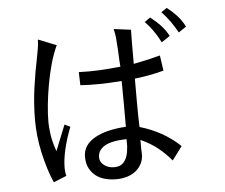

<svg xmlns="http://www.w3.org/2000/svg" viewBox="-56 -809 1111 948"><g transform="rotate(-5 500.0 -334.5)"><path d="M550 -117Q474 -115 440.5 -94.5Q407 -74 407 -39Q407 -15 428 0.5Q449 16 478 16Q491 16 503 12Q515 8 525 -3Q535 -14 541.5 -32.5Q548 -51 550 -81ZM279 -202Q233 -83 233 -1Q233 5 234 15.5Q235 26 238 38L174 64Q159 31 147 -8Q135 -47 126 -87.5Q117 -128 112.5 -169.5Q108 -211 108 -249Q108 -330 119 -409Q130 -488 146 -564Q148 -577 152 -597.5Q156 -618 157 -645L247 -609Q228 -568 214.5 -519.5Q201 -471 192 -421Q183 -371 178 -323Q173 -275 173 -235Q173 -213 177.5 -176.5Q182 -140 200 -88L251 -215ZM768 8Q739 -27 703 -56Q667 -85 618 -107Q618 -78 618 -63.5Q618 -49 619 -40Q620 -14 610 7.5Q600 29 581.5 44.5Q563 60 537.5 68Q512 76 482 76Q455 76 429 69.5Q403 63 383 48Q363 33 350.5 9.5Q338 -14 338 -48Q338 -105 395 -138.5Q452 -172 552 -178Q552 -234 552 -289.5Q552 -345 551 -405Q489 -400 438 -399.5Q387 -399 346 -402L344 -467Q397 -465 446 -467.5Q495 -470 551 -476Q548 -509 547.5 -530Q547 -551 546 -563Q544 -595 542 -617.5Q540 -640 534 -664L619 -653Q618 -628 618 -585.5Q618 -543 618 -484Q660 -492 690.5 -499Q721 -506 750 -514L761 -438Q732 -430 697 -423Q662 -416 617 -411Q617 -345 617 -286Q617 -227 619 -171Q675 -155 725.5 -127Q776 -99 818 -59ZM765 -578Q733 -641 690 -685L718 -705Q743 -686 766 -662.5Q789 -639 807 -606ZM853 -619Q820 -680 776 -726L804 -745Q829 -726 851.5 -702Q874 -678 891 -645Z"/></g></svg>

Font: NanumGothicCoding
Style: Regular
Weight: 400
Monospace: yes
Designer: Kwon Bruce; Nicolas Noh; Sung-woo Choi; Go-un Cha; Soo-hyun Park;
Foundry: NHN Corporation
Version: Version 2.000;PS 1;hotconv 1.0.49;makeotf.lib2.0.14853